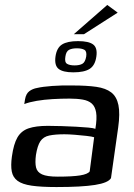

<svg xmlns="http://www.w3.org/2000/svg" viewBox="-20 -749 539 775"><path d="M208 6Q146 6 108 0.5Q70 -5 51 -19Q32 -33 27.5 -57Q23 -81 28 -117Q35 -168 50.5 -194.5Q66 -221 95.5 -231Q125 -241 173 -241Q199 -241 229 -240Q259 -239 287.5 -237.5Q316 -236 337 -234Q358 -232 365 -229Q372 -271 368 -295Q364 -319 350.5 -331Q337 -343 314 -347Q291 -351 261 -351Q227 -351 192.5 -349Q158 -347 128.5 -342Q99 -337 78 -329L81 -348Q85 -371 98.5 -381Q112 -391 130 -394Q151 -399 190.5 -402Q230 -405 274 -404Q330 -404 368.5 -398.5Q407 -393 429 -376Q451 -359 458 -325Q465 -291 457 -234L428 -30Q417 -11 363.5 -2.5Q310 6 208 6ZM213 -36Q273 -36 303.5 -41Q334 -46 342 -57L360 -195Q351 -198 329 -200.5Q307 -203 282 -205Q257 -207 240 -207Q203 -207 179 -202Q155 -197 143 -179Q131 -161 125 -123Q121 -92 125.5 -73Q130 -54 150 -45Q170 -36 213 -36ZM276 -457Q234 -457 216.5 -471Q199 -485 204 -521Q209 -556 230.5 -569.5Q252 -583 295 -583Q338 -583 356 -569.5Q374 -556 369 -521Q364 -485 342 -471Q320 -457 276 -457ZM281 -485Q301 -485 312.5 -491.5Q324 -498 328 -521Q331 -542 320.5 -548Q310 -554 290 -554Q271 -554 259 -548Q247 -542 244 -521Q240 -498 250.5 -491.5Q261 -485 281 -485ZM278 -611 413 -729 455 -698 319 -611Z"/></svg>

Font: Genos Thin Medium
Style: Italic
Weight: 500
Italic angle: -8°
Version: Version 1.010